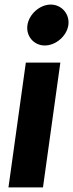

<svg xmlns="http://www.w3.org/2000/svg" viewBox="-20 -820 320 840"><path d="M17 0H168L244 -546H93ZM100 -710C93 -662 128 -621 176 -621C224 -621 272 -662 279 -710C286 -758 250 -800 202 -800C154 -800 107 -758 100 -710Z"/></svg>

Font: Mluvka ExtraBold
Style: Italic
Weight: 800
Italic angle: -8°
Designer: Modified by Jiří Krblich, Original typeface by Gumpita Rahayu
Foundry: Gumpita Rahayu & Jiří Krblich
Version: Version 2.000;Glyphs 3.1.1 (3134)